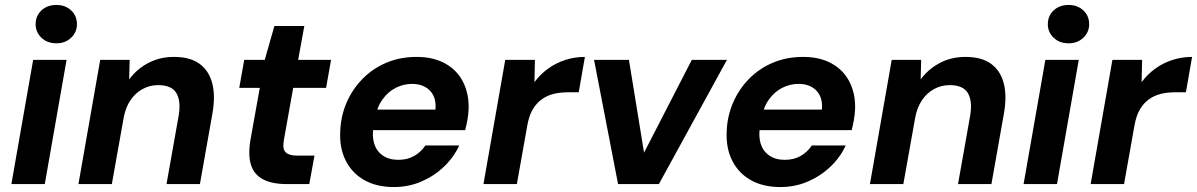

<svg xmlns="http://www.w3.org/2000/svg" viewBox="-20 -744 4838 776"><path d="M26 0 114 -502H249L161 0ZM208 -569Q171 -569 147.5 -591.5Q124 -614 124 -646Q124 -680 147.5 -702Q171 -724 208 -724Q244 -724 267.5 -702Q291 -680 291 -646Q291 -614 267.5 -591.5Q244 -569 208 -569Z M297 0 385 -502H504L502 -423Q532 -464 578.5 -489Q625 -514 683 -514Q748 -514 786 -486.5Q824 -459 837.5 -408.5Q851 -358 839 -288L788 0H653L702 -276Q712 -335 693 -367.5Q674 -400 619 -400Q586 -400 557 -384.5Q528 -369 508 -340Q488 -311 480 -269L432 0Z M1139 0Q1080 0 1043.5 -19Q1007 -38 994.5 -77.5Q982 -117 992 -177L1030 -389H947L967 -502H1050L1089 -639H1210L1185 -502H1318L1298 -389H1165L1127 -176Q1121 -141 1135 -128Q1149 -115 1181 -115H1251L1230 0Z M1572 12Q1503 12 1453.5 -15.5Q1404 -43 1378 -93.5Q1352 -144 1355 -211Q1357 -274 1380.5 -328.5Q1404 -383 1445 -425Q1486 -467 1541.5 -490.5Q1597 -514 1664 -514Q1732 -514 1780 -487Q1828 -460 1852 -412Q1876 -364 1874 -303Q1873 -281 1869 -258.5Q1865 -236 1860 -218H1451L1465 -301H1740Q1743 -334 1732 -357Q1721 -380 1698.5 -392.5Q1676 -405 1646 -405Q1611 -405 1579.5 -389Q1548 -373 1525.5 -341.5Q1503 -310 1495 -262L1490 -233Q1483 -193 1492.5 -163Q1502 -133 1527 -115.5Q1552 -98 1590 -98Q1627 -98 1654.5 -114Q1682 -130 1699 -156H1836Q1814 -108 1774 -70Q1734 -32 1682.5 -10Q1631 12 1572 12Z M1934 0 2022 -502H2142L2140 -412Q2164 -444 2195 -466.5Q2226 -489 2264 -501.5Q2302 -514 2344 -514L2319 -371H2275Q2244 -371 2217.5 -364.5Q2191 -358 2169.5 -342.5Q2148 -327 2133 -301.5Q2118 -276 2111 -236L2069 0Z M2478 0 2381 -502H2522L2583 -127L2776 -502H2918L2643 0Z M3134 12Q3065 12 3015.5 -15.5Q2966 -43 2940 -93.5Q2914 -144 2917 -211Q2919 -274 2942.5 -328.5Q2966 -383 3007 -425Q3048 -467 3103.5 -490.5Q3159 -514 3226 -514Q3294 -514 3342 -487Q3390 -460 3414 -412Q3438 -364 3436 -303Q3435 -281 3431 -258.5Q3427 -236 3422 -218H3013L3027 -301H3302Q3305 -334 3294 -357Q3283 -380 3260.5 -392.5Q3238 -405 3208 -405Q3173 -405 3141.5 -389Q3110 -373 3087.5 -341.5Q3065 -310 3057 -262L3052 -233Q3045 -193 3054.5 -163Q3064 -133 3089 -115.5Q3114 -98 3152 -98Q3189 -98 3216.5 -114Q3244 -130 3261 -156H3398Q3376 -108 3336 -70Q3296 -32 3244.5 -10Q3193 12 3134 12Z M3496 0 3584 -502H3703L3701 -423Q3731 -464 3777.5 -489Q3824 -514 3882 -514Q3947 -514 3985 -486.5Q4023 -459 4036.5 -408.5Q4050 -358 4038 -288L3987 0H3852L3901 -276Q3911 -335 3892 -367.5Q3873 -400 3818 -400Q3785 -400 3756 -384.5Q3727 -369 3707 -340Q3687 -311 3679 -269L3631 0Z M4117 0 4205 -502H4340L4252 0ZM4299 -569Q4262 -569 4238.5 -591.5Q4215 -614 4215 -646Q4215 -680 4238.5 -702Q4262 -724 4299 -724Q4335 -724 4358.5 -702Q4382 -680 4382 -646Q4382 -614 4358.5 -591.5Q4335 -569 4299 -569Z M4388 0 4476 -502H4596L4594 -412Q4618 -444 4649 -466.5Q4680 -489 4718 -501.5Q4756 -514 4798 -514L4773 -371H4729Q4698 -371 4671.5 -364.5Q4645 -358 4623.5 -342.5Q4602 -327 4587 -301.5Q4572 -276 4565 -236L4523 0Z"/></svg>

Font: DM Sans 16pt
Style: Bold Italic
Weight: 700
Italic angle: -10°
Version: Version 4.004;gftools[0.9.30]